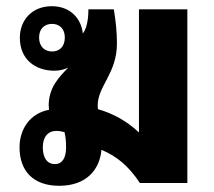

<svg xmlns="http://www.w3.org/2000/svg" viewBox="-20 -590 690 619"><path d="M171 9C260 9 302 -45 307 -107C355 -87 394 -56 431 0H584V-560H428V-163C390 -199 345 -224 296 -238C295 -242 295 -246 295 -250C295 -313 357 -353 357 -450C357 -488 353 -523 347 -560H265C265 -529 260 -498 247 -482C242 -530 207 -570 147 -570C84 -570 44 -526 44 -468C44 -400 92 -362 156 -362C172 -362 187 -366 200 -372C172 -343 137 -309 137 -250C137 -246 138 -241 138 -236C78 -225 43 -175 43 -115C43 -39 87 9 171 9ZM148 -424C123 -424 106 -441 106 -469C106 -497 123 -513 148 -513C172 -513 189 -497 189 -469C189 -440 172 -424 148 -424ZM157 -61C132 -61 118 -81 118 -115C118 -148 134 -168 162 -168C171 -168 180 -166 188 -164C192 -147 193 -132 193 -115C193 -81 181 -61 157 -61Z"/></svg>

Font: Noto Sans Thai Looped SemiCondensed ExtraBold
Style: Regular
Weight: 800
Width: 4
Designer: Sasikarn Vongin, Ben Mitchell
Foundry: The Fontpad Ltd
Version: Version 1.001